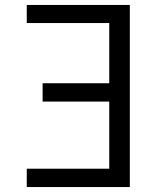

<svg xmlns="http://www.w3.org/2000/svg" viewBox="-20 -755 640 775"><path d="M88 0V-74H421V-345H152V-419H421V-662H88V-735H504V0Z"/></svg>

Font: Zed Sans Extended
Style: Regular
Weight: 400
Width: 7
Designer: Belleve Invis
Foundry: Belleve Invis
Version: Version 1.0.0; ttfautohint (v1.8.4)